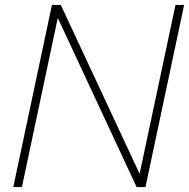

<svg xmlns="http://www.w3.org/2000/svg" viewBox="-20 -760 768 780"><path d="M69 0H34L191 -740H227L563 -20L538 -11L693 -740H728L571 0H535L199 -721L224 -731Z"/></svg>

Font: Be Vietnam Pro Variable Thin
Style: Italic
Weight: 100
Italic angle: -12°
Designer: Lam Bao, Tony Le, Vietanh Nguyen
Foundry: Yellow Type Foundry
Version: Version 1.002